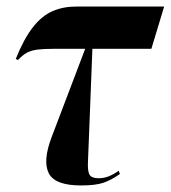

<svg xmlns="http://www.w3.org/2000/svg" viewBox="-20 -556 521 586"><path d="M227 10Q148 10 129 -27Q110 -64 137 -136L240 -407H143Q112 -407 93.5 -404.5Q75 -402 62 -395Q49 -388 35 -373L28 -376Q53 -438 80.5 -473Q108 -508 140.5 -522Q173 -536 212 -536H481L442 -407H262L252 -151Q250 -93 248.5 -63Q247 -33 253.5 -22.5Q260 -12 281 -12Q298 -12 313.5 -18.5Q329 -25 342 -35L346 -25Q319 -6 295 2Q271 10 227 10Z"/></svg>

Font: Noto Serif Display ExtraCondensed
Style: Bold Italic
Weight: 700
Width: 2
Italic angle: -12°
Designer: Monotype Design Team
Foundry: Monotype Imaging Inc.
Version: Version 2.009